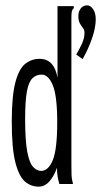

<svg xmlns="http://www.w3.org/2000/svg" viewBox="-20 -688 390 718"><path d="M306 -668Q318 -668 328 -654Q338 -640 338 -616Q338 -585 324.5 -545.5Q311 -506 289 -467L265 -484Q276 -502 286 -523.5Q296 -545 296 -566Q296 -576 290 -583.5Q284 -591 278.5 -601Q273 -611 273 -628Q273 -645 282 -656.5Q291 -668 306 -668ZM124 10Q96 10 73.5 -9Q51 -28 37.5 -80.5Q24 -133 24 -233Q24 -329 37.5 -380Q51 -431 74.5 -449.5Q98 -468 128 -468Q183 -468 195 -397V-665H256V-658Q250 -652 248.5 -645Q247 -638 247 -621V-71Q247 -53 247.5 -35.5Q248 -18 253 0H202Q198 -13 195.5 -28Q193 -43 193 -61Q183 -31 165.5 -10.5Q148 10 124 10ZM134 -49Q161 -49 177.5 -89.5Q194 -130 194 -231Q194 -329 177.5 -369Q161 -409 136 -409Q115 -409 101 -395Q87 -381 80.5 -345.5Q74 -310 74 -244Q74 -162 82 -120Q90 -78 104 -63.5Q118 -49 134 -49Z"/></svg>

Font: Inconsolata ExtraCondensed
Style: Regular
Weight: 400
Width: 2
Monospace: yes
Designer: Raph Levien, Cyreal, Brenton Simpson
Foundry: Raph Levien, Cyreal, Google
Version: Version 3.001; ttfautohint (v1.8.2.53-6de2)